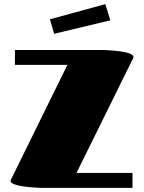

<svg xmlns="http://www.w3.org/2000/svg" viewBox="-20 -906 694 926"><path d="M52 -593V-665H475Q484 -665 507.5 -663.5Q531 -662 558.5 -658.5Q586 -655 605 -648Q624 -641 624 -629L349 -72H619V0H179Q170 0 146.5 -1.5Q123 -3 96 -6.5Q69 -10 49.5 -17Q30 -24 31 -36L305 -593ZM488 -886 512 -808 241 -743 221 -813Z"/></svg>

Font: Gajraj One
Style: Regular
Weight: 400
Designer: Saurabh Sharma
Foundry: Saurabh Sharma
Version: Version 1.000